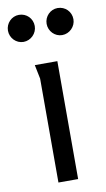

<svg xmlns="http://www.w3.org/2000/svg" viewBox="-96 -756 442 797"><g transform="rotate(-10 125.0 -357.0)"><path d="M100 -657C100 -689 75 -714 43 -714C12 -714 -13 -688 -13 -657C-13 -626 12 -600 43 -600C74 -600 100 -626 100 -657ZM263 -657C263 -689 238 -714 206 -714C175 -714 150 -688 150 -657C150 -626 175 -600 206 -600C237 -600 263 -626 263 -657ZM84 -438V0H167V-497H72C73 -491 84 -440 84 -438Z"/></g></svg>

Font: Rosario
Style: Regular
Weight: 400
Designer: Hector Gatti
Foundry: Omnibus Type
Version: Version 1.100